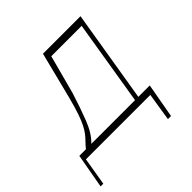

<svg xmlns="http://www.w3.org/2000/svg" viewBox="-236 -694 997 997"><g transform="rotate(-45 262.5 -195.5)"><path d="M-52.6 153.4 -18.5 -36.9H29.8Q45.1 -55.4 57.9 -68.4Q70.7 -81.3 82.4 -96.2Q94.1 -111.2 106 -134.2Q117.9 -157.3 130.9 -195.1Q143.8 -233 159.1 -292.6L223 -545.5H498.6L414.8 -36.9H498.6L464.5 153.4H441.8L465.9 0H-7.1L-32.7 153.4ZM69.6 -36.9H390.6L467.3 -505.7H244.3L187.5 -292.6Q161.2 -208.5 134.9 -141.2Q108.7 -73.9 69.6 -36.9Z"/></g></svg>

Font: Inter Thin  BETA
Style: Italic
Weight: 100
Italic angle: -9.39999°
Designer: Rasmus Andersson
Foundry: rsms
Version: Version 3.011;git-f93a4a705